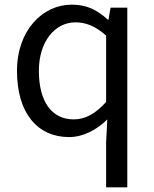

<svg xmlns="http://www.w3.org/2000/svg" viewBox="-20 -576 660 825"><path d="M277 13C339 13 398 -20 441 -63L436 36V229H527V-543H455L446 -491H444C396 -535 351 -556 288 -556C164 -556 53 -447 53 -271C53 -90 141 13 277 13ZM304 -480C349 -480 390 -464 436 -423V-138C391 -88 347 -63 297 -63C201 -63 147 -141 147 -272C147 -396 215 -480 304 -480Z"/></svg>

Font: Kinto Sans
Style: Regular
Weight: 400
Designer: Authors: Ryoko NISHIZUKA  (kana & ideographs); Paul D. Hunt (Latin, Greek & Cyrillic); Wenlong ZHANG  (bopomofo); Sandol
Foundry: Adobe Systems Incorporated, ookami Inc.
Version: Version 0.001